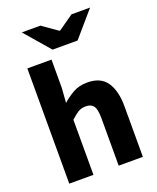

<svg xmlns="http://www.w3.org/2000/svg" viewBox="-163 -1001 897 1097"><g transform="rotate(-20 285.5 -452.5)"><path d="M64.7 0V-700.6H211.7V-529.4L205.1 -439.6Q233.4 -465.4 270.5 -486.7Q307.6 -508.1 358.3 -508.1Q439.7 -508.1 475.9 -454.6Q512.2 -401 512.2 -308V0H365.2V-289.2Q365.2 -342.8 350.5 -362.9Q335.9 -382.9 303.5 -382.9Q275.8 -382.9 256.1 -370.4Q236.4 -358 211.7 -334.7V0ZM237 -752.1 105.3 -904.7H218.4L311 -839.8H315L407.5 -904.7H520.6L388.9 -752.1Z"/></g></svg>

Font: Source Sans 3
Style: Regular
Weight: 200
Designer: Paul D. Hunt
Foundry: Adobe
Version: Version 3.046;hotconv 1.0.118;makeotfexe 2.5.65603